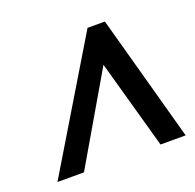

<svg xmlns="http://www.w3.org/2000/svg" viewBox="-80 -797 567 558"><g transform="rotate(-20 203.0 -518.5)"><path d="M8.3 -322.8 243.7 -713.9H297.4L404.8 -322.8H327.1L250.5 -597.2L90.3 -322.8Z"/></g></svg>

Font: Open Sans Condensed Medium
Style: Italic
Weight: 500
Width: 3
Italic angle: -12°
Designer: Monotype Design Team
Foundry: Monotype Imaging Inc.
Version: Version 3.000